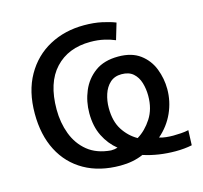

<svg xmlns="http://www.w3.org/2000/svg" viewBox="-104 -823 1006 953"><g transform="rotate(-15 398.5 -347.0)"><path d="M769 6Q750 10 728.5 12Q707 14 685 14Q597 14 520 -11Q468 12 402 12Q295 12 217.5 -32Q140 -76 98.5 -156.5Q57 -237 57 -347Q57 -461 103 -542Q149 -623 228 -665.5Q307 -708 406 -708Q457 -708 498 -699Q539 -690 566 -679L541 -595Q518 -605 486 -612.5Q454 -620 415 -620Q301 -620 234 -548Q167 -476 167 -339Q167 -271 189 -212.5Q211 -154 257 -116.5Q303 -79 376 -73Q395 -73 410 -78Q369 -111 344 -161Q319 -211 319 -279Q319 -339 341.5 -392.5Q364 -446 410.5 -480Q457 -514 530 -514Q599 -514 642 -482Q685 -450 704.5 -399.5Q724 -349 724 -295Q724 -232 698 -174Q672 -116 622 -73Q638 -68 656.5 -66Q675 -64 693 -64Q711 -64 733 -65.5Q755 -67 772 -71ZM519 -98Q562 -124 593 -172Q624 -220 624 -287Q624 -323 614.5 -354.5Q605 -386 583 -405.5Q561 -425 523 -425Q487 -425 464 -404Q441 -383 430 -349.5Q419 -316 419 -279Q419 -211 447 -167Q475 -123 519 -98Z"/></g></svg>

Font: Ubuntu Sans Medium
Style: Regular
Weight: 500
Designer: Dalton Maag Ltd
Foundry: Dalton Maag Ltd
Version: Version 1.006; ttfautohint (v1.8.4.7-5d5b)